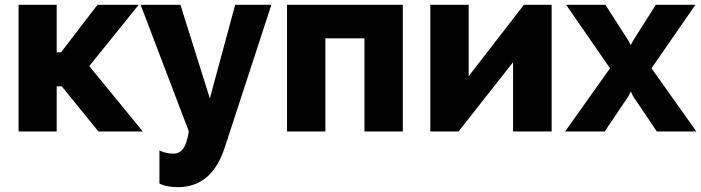

<svg xmlns="http://www.w3.org/2000/svg" viewBox="-20 -545 2907 796"><path d="M384 -525H555L350 -271L572 0H388L236 -187H215V0H57V-525H215V-328H233Z M641 79Q658 87 673.5 89.5Q689 92 700 92Q723 92 738.5 72.5Q754 53 763 0L563 -525H728L850 -137L955 -525H1105L912 66Q884 151 835 191Q786 231 717 231Q697 231 677.5 227.5Q658 224 641 216Z M1650 0H1491V-386H1329V0H1170V-525H1650Z M1923 -229 2152 -525H2267V0H2107V-287L1881 0H1764V-525H1923Z M2490 -525 2585 -377 2595 -358 2605 -377 2699 -525H2863L2681 -262L2867 0H2703L2604 -147L2595 -166L2586 -147L2487 0H2323L2509 -262L2327 -525Z"/></svg>

Font: Boldmen
Style: Bold
Weight: 700
Designer: Matt McInerney, Pablo Impallari, Rodrigo Fuenzalida
Foundry: LIVING CONCEPT
Version: Version 1.000